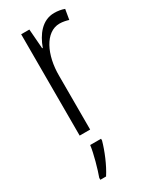

<svg xmlns="http://www.w3.org/2000/svg" viewBox="-197 -596 709 873"><g transform="rotate(-30 158.0 -160.0)"><path d="M252 -541C188 -541 149 -487 128 -429H125L117 -532H74V0H129V-282C128 -391 174 -487 249 -487C266 -487 283 -483 296 -479L305 -532C289 -538 270 -541 252 -541ZM151 70V61H94C89 102 68 176 55 211V221H85C113 178 138 117 151 70Z"/></g></svg>

Font: Noto Sans Arabic Cond Light
Style: Regular
Weight: 300
Width: 3
Designer: Monotype Design Team, Nadine Chahine, Nizar Qandah and Khaled Hosny
Foundry: Monotype Imaging Inc.
Version: Version 2.012